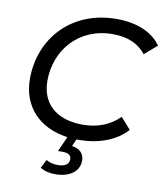

<svg xmlns="http://www.w3.org/2000/svg" viewBox="-98 -789 943 1094"><g transform="rotate(10 373.0 -242.0)"><path d="M482 -619C569 -619 633 -590 674 -537L746 -599C698 -669 605 -708 489 -708C227 -708 60 -520 60 -287C60 -131 158 -19 328 4L289 91H315C350 91 366 103 366 126C366 152 345 170 303 170C276 170 255 165 234 153L209 202C232 217 261 224 296 224C378 224 434 185 434 121C434 82 409 56 363 49L381 8H394C506 8 606 -27 671 -98L613 -164C558 -109 486 -81 401 -81C243 -81 160 -166 160 -293C160 -469 283 -619 482 -619Z"/></g></svg>

Font: AWKNG-Font Medium
Style: Italic
Weight: 500
Italic angle: -11.3°
Designer: Awakening Church
Foundry: Awakening Church
Version: Version 1.700;PS 001.700;hotconv 1.0.88;makeotf.lib2.5.64775